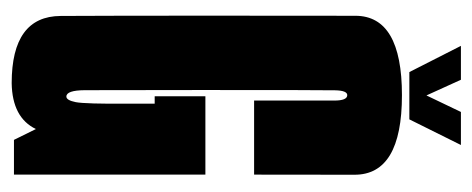

<svg xmlns="http://www.w3.org/2000/svg" viewBox="-266 -558 828 337"><g transform="rotate(90 148.5 -390.0)"><path d="M126.5 4Q187 3 207 -38.5L226 0H287V-336H149.5V-247H162.5V-201.5Q163 -125 159.8 -108.5Q156.5 -92 150 -92Q139 -92 138.8 -124.5Q138.5 -157 138.5 -329.5Q138.5 -543 139 -564Q139.5 -585 147.5 -585Q157 -585 157 -562.2Q157 -539.5 157 -421.5H287Q287 -514 287.2 -597.5Q287.5 -681 147.5 -681Q8.5 -681 8.2 -599.5Q8 -518 8 -340.5Q8 -168 8.5 -82Q9 4 126.5 4ZM107 -694H190L235 -784.5H177L148 -724L120.5 -784.5H61Z"/></g></svg>

Font: Anybody UltraCondensed
Style: Bold
Weight: 700
Width: 1
Version: Version 1.113;gftools[0.9.25]